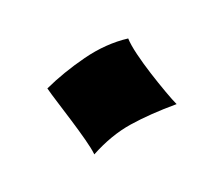

<svg xmlns="http://www.w3.org/2000/svg" viewBox="-43 -177 328 283"><g transform="rotate(15 120.5 -35.0)"><path d="M27 -22Q44 -51 68.5 -79.5Q93 -108 123 -124Q129 -116 141.5 -105Q154 -94 168.5 -83Q183 -72 196.5 -62.5Q210 -53 217 -49Q183 -25 159.5 -2.5Q136 20 119 54Q113 47 100.5 36.5Q88 26 74 15Q60 4 47 -6Q34 -16 27 -22Z"/></g></svg>

Font: New Rocker
Style: Regular
Weight: 400
Designer: Pablo Impallari, Brenda Gallo, Rodrigo Fuenzalida
Foundry: Pablo Impallari, Brenda Gallo, Rodrigo Fuenzalida
Version: Version 1.000; ttfautohint (v0.93) -l 8 -r 50 -G 200 -x 14 -